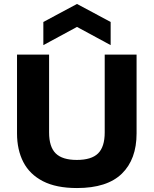

<svg xmlns="http://www.w3.org/2000/svg" viewBox="-20 -936 776 970"><path d="M369 14Q264 14 197 -20.5Q130 -55 98 -117Q66 -179 66 -262V-660H228V-267Q228 -194 261.5 -161Q295 -128 368 -128Q442 -128 475.5 -161Q509 -194 509 -267V-660H670V-262Q670 -131 595.5 -58.5Q521 14 369 14ZM199 -708V-825L369 -916L539 -825V-708L369 -800Z"/></svg>

Font: Bricolage Grotesque 12pt ExtraBold
Style: Regular
Weight: 800
Designer: Mathieu Triay
Foundry: Atelier Triay
Version: Version 1.001; ttfautohint (v1.8.4.7-5d5b);gftools[0.9.33.de